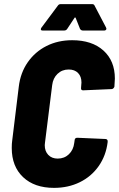

<svg xmlns="http://www.w3.org/2000/svg" viewBox="-20 -903 577 931"><path d="M37 -185Q37 -208 39 -220L71 -482Q79 -550 114.5 -601Q150 -652 205.5 -680Q261 -708 330 -708Q426 -708 481.5 -658Q537 -608 537 -522Q537 -512 535 -488V-484Q534 -479 530 -475Q526 -471 521 -471L383 -465Q372 -465 373 -476L374 -490Q375 -495 375 -503Q375 -532 358.5 -549Q342 -566 313 -566Q281 -566 259 -545Q237 -524 233 -490L198 -210L197 -199Q197 -170 214 -152Q231 -134 260 -134Q292 -134 314 -155Q336 -176 340 -210L342 -224Q343 -235 355 -235L492 -229Q497 -229 500 -225Q503 -221 502 -216V-214Q494 -148 458.5 -97.5Q423 -47 367 -19.5Q311 8 242 8Q147 8 92 -44Q37 -96 37 -185ZM178 -761Q178 -765 181 -769L260 -875Q265 -883 274 -883H427Q436 -883 439 -875L494 -770Q496 -766 496 -764Q496 -760 493 -757.5Q490 -755 486 -755H382Q373 -755 368 -763L347 -816Q344 -821 341 -816L306 -763Q301 -755 291 -755H187Q178 -755 178 -761Z"/></svg>

Font: Barlow Semi Condensed ExtraBold
Style: Italic
Weight: 800
Width: 4
Italic angle: -7°
Designer: Jeremy Tribby
Foundry: Tribby Type
Version: Version 1.408